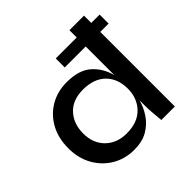

<svg xmlns="http://www.w3.org/2000/svg" viewBox="-178 -865 1043 1043"><g transform="rotate(-45 343.0 -343.5)"><path d="M284 11Q214 11 158 -22Q102 -55 69 -113.5Q36 -172 36 -248Q36 -326 68 -384.5Q100 -443 156 -476Q212 -509 284 -509Q377 -509 426.5 -465.5Q476 -422 494 -353V-698H606V0H502Q500 -22 497 -56.5Q494 -91 494 -118V-159Q482 -115 456 -76.5Q430 -38 388 -13.5Q346 11 284 11ZM318 -81Q402 -81 448 -128.5Q494 -176 494 -248Q494 -327 447.5 -372.5Q401 -418 318 -418Q238 -418 194 -370.5Q150 -323 150 -248Q150 -173 196.5 -127Q243 -81 318 -81ZM333 -642H670V-573H333Z"/></g></svg>

Font: Syne SemiBold
Style: Regular
Weight: 600
Designer: Lucas Descroix
Foundry: Bonjour Monde
Version: Version 2.200; ttfautohint (v1.8.4)